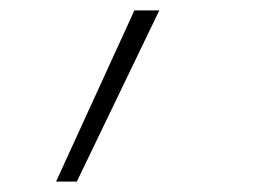

<svg xmlns="http://www.w3.org/2000/svg" viewBox="-20 -131 540 370"><path d="M88 219 239 -111H287L128 219Z"/></svg>

Font: Iosevka Extralight Oblique
Style: Regular
Weight: 200
Italic angle: -9°
Monospace: yes
Designer: Belleve Invis
Foundry: Belleve Invis
Version: Version 32.5.0; ttfautohint (v1.8.4)